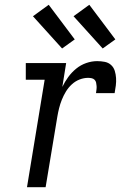

<svg xmlns="http://www.w3.org/2000/svg" viewBox="-20 -784 540 804"><path d="M93 0 167 -450H88V-520H257L241 -420Q251 -441 265.5 -461Q280 -481 299 -496.5Q318 -512 341 -520Q364 -528 387 -528Q403 -528 418.5 -525Q434 -522 445 -512Q456 -502 460.5 -487.5Q465 -473 466 -457.5Q467 -442 465 -426Q463 -410 460 -394H382Q383 -402 384 -409Q385 -416 384.5 -423.5Q384 -431 382.5 -438Q381 -445 376 -450Q371 -455 363.5 -456.5Q356 -458 349 -458Q331 -458 313 -451Q295 -444 280.5 -430.5Q266 -417 256 -400.5Q246 -384 239 -366.5Q232 -349 227.5 -331Q223 -313 220 -295L171 0ZM410 -581 288 -716 354 -764 463 -619ZM240 -581 118 -716 184 -764 293 -619Z"/></svg>

Font: Iosevka Gothic
Style: Italic
Weight: 400
Italic angle: -9°
Monospace: yes
Designer: Belleve Invis
Foundry: Belleve Invis
Version: Version 15.5.1; ttfautohint (v1.8.4)